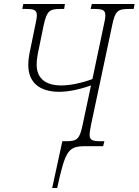

<svg xmlns="http://www.w3.org/2000/svg" viewBox="-20 -734 696 964"><path d="M242 210H267C309 19 322 0 411 0H498L504 -25H485C445 -25 430 -30 430 -57C430 -69 433 -85 437 -107L543 -606C558 -680 572 -689 627 -689H651L656 -714H441L435 -689H453C494 -689 509 -684 509 -657C509 -645 506 -629 501 -607L444 -337C393 -318 333 -305 288 -305C207 -305 164 -342 164 -410C164 -433 169 -463 175 -489L199 -606C215 -680 229 -689 283 -689H302L306 -714H97L92 -689H110C150 -689 165 -684 165 -657C165 -646 162 -629 157 -607L133 -490C127 -464 122 -434 122 -408C122 -320 178 -273 278 -273C337 -273 403 -293 437 -305L395 -108C380 -35 367 -25 312 -25H293Z"/></svg>

Font: Noto Serif Condensed ExtraLight
Style: Italic
Weight: 200
Width: 3
Italic angle: -12°
Designer: Monotype Design Team
Foundry: Monotype Imaging Inc.
Version: Version 2.013